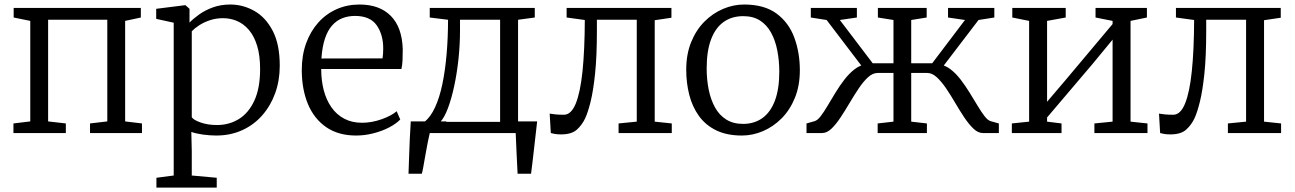

<svg xmlns="http://www.w3.org/2000/svg" viewBox="-20 -589 5732 850"><path d="M39.5 0V-42.5L114 -51.5V-496.5L40.5 -511.5V-554H603.5V-511.5L534 -496.5V-51.5L608.5 -42.5V0H378.5V-42.5L455 -51.5V-501.5H193V-51.5L271.5 -42.5V0Z M672.5 241.5V198L749 188V-488.5L671.5 -505.5V-550L799 -566H801L819 -550V-489Q836.5 -507 862.5 -525.5Q888.5 -544 923 -556.5Q957.5 -569 999.5 -569Q1055.5 -569 1105.5 -541Q1155.5 -513 1187 -453.2Q1218.5 -393.5 1218.5 -297.5Q1218.5 -233 1198.5 -177.2Q1178.5 -121.5 1141.5 -79Q1104.5 -36.5 1052.5 -12.8Q1000.5 11 937 11Q909.5 11 878.5 6.8Q847.5 2.5 827 -5L829 80V188L939.5 198V241.5ZM940.5 -35.5Q994.5 -35.5 1037.5 -62Q1080.5 -88.5 1106 -143.5Q1131.5 -198.5 1131.5 -283.5Q1131.5 -343 1118.5 -385.8Q1105.5 -428.5 1082.5 -455.8Q1059.5 -483 1030 -495.8Q1000.5 -508.5 967 -508.5Q935.5 -508.5 908.5 -499.2Q881.5 -490 861 -476.5Q840.5 -463 829 -450.5V-70Q836.5 -58 868 -46.8Q899.5 -35.5 940.5 -35.5Z M1556.5 11Q1478 11 1424.2 -26Q1370.5 -63 1343.2 -128.5Q1316 -194 1316 -279.5Q1316 -344 1335.2 -397.2Q1354.5 -450.5 1389 -489Q1423.5 -527.5 1470 -548.2Q1516.5 -569 1571.5 -569Q1660 -569 1710 -518.8Q1760 -468.5 1763 -371.5Q1763 -343 1762 -321.5Q1761 -300 1757 -283.5H1402Q1402 -233 1413.2 -189.8Q1424.5 -146.5 1447.2 -114Q1470 -81.5 1504 -63.5Q1538 -45.5 1582.5 -45.5Q1625.5 -45.5 1669.2 -61Q1713 -76.5 1736 -96.5L1752 -60Q1733 -40.5 1702 -24.5Q1671 -8.5 1633 1.2Q1595 11 1556.5 11ZM1403 -330 1673.5 -330.5Q1675 -338.5 1675.8 -352Q1676.5 -365.5 1676.5 -374.5Q1676.5 -436 1647.5 -477.2Q1618.5 -518.5 1551.5 -518.5Q1521.5 -518.5 1495.8 -508.5Q1470 -498.5 1450.2 -476.2Q1430.5 -454 1418.5 -418Q1406.5 -382 1403 -330Z M1843.5 0V-49.5L1859.5 -50Q1886 -70.5 1906 -113.8Q1926 -157 1938.5 -217.2Q1951 -277.5 1957.2 -350Q1963.5 -422.5 1963.5 -501.5L1882.5 -511.5V-554H2347.5V-511.5L2273.5 -501.5V0ZM1929.5 -49.5H2194V-501.5H2016.5V-453.5Q2016.5 -391.5 2009.8 -328.2Q2003 -265 1991 -208.8Q1979 -152.5 1963.2 -110.5Q1947.5 -68.5 1929.5 -49.5ZM1788.5 180Q1790 141.5 1791.2 103Q1792.5 64.5 1794.2 25.5Q1796 -13.5 1798.5 -51.5H1957.5L1884.5 -8.5Q1879.5 12 1874 39.8Q1868.5 67.5 1863.5 96Q1858.5 124.5 1854.5 147.2Q1850.5 170 1847.5 180ZM2271.5 180Q2270.5 157.5 2269.2 135Q2268 112.5 2267 90Q2266 67.5 2265 45Q2264 22.5 2263 0L2213.5 -51.5H2358Q2355.5 -28.5 2352.8 -5.5Q2350 17.5 2347.5 40.8Q2345 64 2342.2 87.2Q2339.5 110.5 2336.8 133.8Q2334 157 2331 180Z M2463.5 6Q2448 6 2436.2 4Q2424.5 2 2418.5 0L2413.5 -86Q2424 -84 2439.8 -82.5Q2455.5 -81 2476.5 -81Q2508.5 -81 2528.8 -130.2Q2549 -179.5 2558.8 -273.2Q2568.5 -367 2569 -500.5L2488.5 -511.5V-554H2952.5V-510.5L2878.5 -499.5V-50.5L2954 -42.5V0H2718.5V-42.5L2799 -50.5V-501.5H2622.5V-452.5Q2622.5 -340 2614.5 -263.5Q2606.5 -187 2594.8 -139.5Q2583 -92 2571 -66Q2557 -36 2533.8 -15Q2510.5 6 2463.5 6Z M3018 -280.5Q3018 -349 3039.8 -402.5Q3061.5 -456 3098.2 -493Q3135 -530 3180.8 -549.5Q3226.5 -569 3274.5 -569Q3363.5 -569 3417.8 -529Q3472 -489 3496.5 -422.5Q3521 -356 3521 -278Q3521 -210 3499.2 -156.2Q3477.5 -102.5 3440.5 -65.2Q3403.5 -28 3357.8 -8.5Q3312 11 3264.5 11Q3197.5 11 3150.2 -12.2Q3103 -35.5 3074 -76Q3045 -116.5 3031.5 -169Q3018 -221.5 3018 -280.5ZM3269.5 -40.5Q3319.5 -40.5 3355.5 -66.5Q3391.5 -92.5 3410.8 -144Q3430 -195.5 3430 -271.5Q3430 -321 3421.2 -365.5Q3412.5 -410 3393.8 -444.2Q3375 -478.5 3344.8 -498Q3314.5 -517.5 3270.5 -517.5Q3219.5 -517.5 3183.2 -491.5Q3147 -465.5 3127.8 -414.2Q3108.5 -363 3108.5 -286.5Q3108.5 -236.5 3117.5 -192Q3126.5 -147.5 3145.5 -113.2Q3164.5 -79 3195.2 -59.8Q3226 -40.5 3269.5 -40.5Z M3550.5 0V-42.5L3586 -52.5Q3599 -56 3613.5 -75Q3628 -94 3644.2 -121.5Q3660.5 -149 3678.8 -179Q3697 -209 3718.2 -236.5Q3739.5 -264 3763.5 -282.5Q3787.5 -301 3815 -304.5V-270L3639.5 -500.5L3569.5 -511.5V-554H3773.5V-511.5L3698 -500.5L3843.5 -309H3935.5V-500.5L3866.5 -511.5V-554H4082.5V-511.5L4014 -500.5V-309H4107L4252 -500.5L4177 -511.5V-554H4382V-511.5L4312 -500.5L4136 -270V-304.5Q4163.5 -301 4187.8 -282.5Q4212 -264 4233 -236.5Q4254 -209 4272.5 -179Q4291 -149 4307.5 -121.5Q4324 -94 4338.5 -75Q4353 -56 4366 -52.5L4402 -42.5V0H4331Q4310 0 4289.8 -19.2Q4269.5 -38.5 4249.2 -68.8Q4229 -99 4209 -133.2Q4189 -167.5 4168.5 -197.8Q4148 -228 4127.2 -247Q4106.5 -266 4085 -266H4014V-50.5L4083.5 -42.5V0H3865.5V-42.5L3935.5 -50.5V-266H3865.5Q3843.5 -266 3822.8 -247Q3802 -228 3781.8 -197.8Q3761.5 -167.5 3741.2 -133.2Q3721 -99 3701 -68.8Q3681 -38.5 3660.8 -19.2Q3640.5 0 3619.5 0Z M4459.5 0V-42.5L4536 -50.5V-496.5L4461.5 -511.5V-554H4698V-511.5L4615.5 -496.5V-138.5L4696 -233L4905.5 -482.5V-496.5L4830 -511.5V-554H5057.5V-511.5L4985 -496.5V-50.5L5060 -42.5V0H4825V-42.5L4905.5 -50.5V-413.5L4816.5 -305.5L4615.5 -69V-50.5L4679.5 -42.5V0Z M5161 6Q5145.5 6 5133.8 4Q5122 2 5116 0L5111 -86Q5121.5 -84 5137.2 -82.5Q5153 -81 5174 -81Q5206 -81 5226.2 -130.2Q5246.5 -179.5 5256.2 -273.2Q5266 -367 5266.5 -500.5L5186 -511.5V-554H5650V-510.5L5576 -499.5V-50.5L5651.5 -42.5V0H5416V-42.5L5496.5 -50.5V-501.5H5320V-452.5Q5320 -340 5312 -263.5Q5304 -187 5292.2 -139.5Q5280.5 -92 5268.5 -66Q5254.5 -36 5231.2 -15Q5208 6 5161 6Z"/></svg>

Font: Merriweather 20pt Light
Style: Regular
Weight: 300
Version: Version 2.100